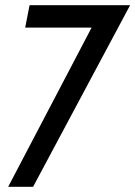

<svg xmlns="http://www.w3.org/2000/svg" viewBox="-20 -720 522 740"><path d="M11.5 0 333 -613.5H77L94 -700H481.5L107.5 0Z"/></svg>

Font: Cabin Condensed
Style: Italic
Weight: 400
Width: 3
Italic angle: -10°
Designer: Pablo Impallari
Foundry: Pablo Impallari. http://www.impallari.com Igino Marini. http://www.ikern.com
Version: Version 3.001; ttfautohint (v1.8.3)